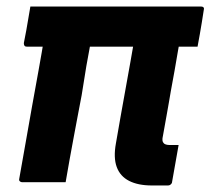

<svg xmlns="http://www.w3.org/2000/svg" viewBox="-20 -558 645 588"><path d="M73 -538H595Q600 -538 602 -536.5Q604 -535 604.5 -533Q605 -531 604 -527Q601 -507 598 -489Q595 -471 592 -453.5Q589 -436 585 -415H63Q57 -415 55 -418Q53 -421 53 -426Q57 -447 60.5 -465Q64 -483 66.5 -500Q69 -517 73 -538ZM117 -452H262L252 -397Q248 -377 244.5 -356Q241 -335 237.5 -312.5Q234 -290 230 -266Q224 -236 218 -203Q212 -170 205.5 -136.5Q199 -103 193 -68.5Q187 -34 181 0Q159 0 137 0Q115 0 92.5 0Q70 0 48 0Q45 0 42.5 -1.5Q40 -3 39 -5Q38 -7 39 -11Q49 -66 58.5 -121Q68 -176 78 -231.5Q88 -287 98 -342Q108 -397 117 -452ZM527 -114Q522 -85 517 -57.5Q512 -30 507 -1Q507 2 505 4.5Q503 7 500.5 8.5Q498 10 494 10H445Q403 10 375.5 -4Q348 -18 337.5 -46.5Q327 -75 335 -119Q342 -160 349.5 -202Q357 -244 364.5 -285.5Q372 -327 379.5 -369Q387 -411 394 -452H534L525 -402Q520 -372 514.5 -341Q509 -310 503 -278Q500 -260 497 -243Q494 -226 491 -209Q488 -192 485 -175.5Q482 -159 479 -142Q477 -134 477.5 -128.5Q478 -123 481 -120Q483 -117 488 -115.5Q493 -114 498 -114Q503 -114 508 -114Q513 -114 517 -114Z"/></svg>

Font: RecMonoLinear Nerd Font Mono
Style: Bold Italic
Weight: 700
Italic angle: -10°
Monospace: yes
Version: Version 1.085; ttfautohint (v1.8.4.7-5d5b);Nerd Fonts 3.2.1